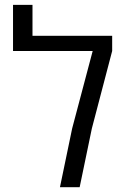

<svg xmlns="http://www.w3.org/2000/svg" viewBox="-20 -779 516 799"><path d="M115.2 -629.9H446.8V-566.9L362.3 -244.6L311.5 0H229.5L280.3 -244.6L365.7 -566.9H34.2V-758.8H115.2Z"/></svg>

Font: OpenSansHebrew-Regular
Style: Regular
Weight: 400
Foundry: Ascender Corporation, Yanek Iontef
Version: Version 2.001;PS 002.001;hotconv 1.0.70;makeotf.lib2.5.58329